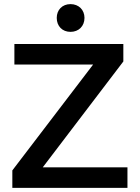

<svg xmlns="http://www.w3.org/2000/svg" viewBox="-20 -914 680 934"><path d="M188 -100 580 -615V-700H50V-600H433L40 -85V0H600V-100ZM323 -894C283 -894 256 -866 256 -827C256 -787 283 -759 323 -759C363 -759 391 -787 391 -827C391 -866 363 -894 323 -894Z"/></svg>

Font: Gully Medium
Style: Regular
Weight: 500
Designer: jaikishan Patel
Foundry: MagicType
Version: Version 1.000;Glyphs 3.2 (3242)